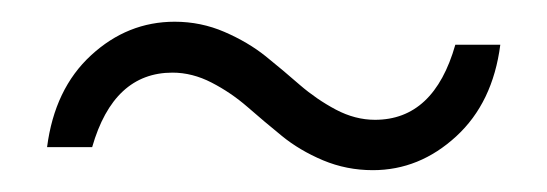

<svg xmlns="http://www.w3.org/2000/svg" viewBox="-20 -409 499 175"><path d="M319.8 -253.9Q295.9 -253.9 274.4 -262.9Q252.9 -272 236.8 -285.2Q220.7 -298.3 205.6 -311.5Q190.4 -324.7 172.9 -333.7Q155.3 -342.8 137.2 -342.8Q83.5 -342.8 64 -274.9H22.9Q29.8 -328.1 63 -358.6Q96.2 -389.2 139.2 -389.2Q163.1 -389.2 184.6 -379.9Q206.1 -370.6 222.2 -357.7Q238.3 -344.7 253.4 -331.5Q268.6 -318.4 286.1 -309.1Q303.7 -299.8 321.8 -299.8Q375.5 -299.8 395 -368.2H436Q429.2 -315.4 395.8 -284.7Q362.3 -253.9 319.8 -253.9Z"/></svg>

Font: Sora ExtraLight
Style: Regular
Weight: 200
Designer: Jonathan Barnbrook, Julián Moncada
Foundry: Barnbrook Fonts
Version: Version 2.000